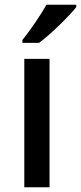

<svg xmlns="http://www.w3.org/2000/svg" viewBox="-20 -786 340 806"><path d="M300 -756V-766H175C150 -721 104 -655 74 -618V-606H144C193 -642 271 -719 300 -756ZM188 0V-539H82V0Z"/></svg>

Font: Noto Sans Lao UI Med
Style: Regular
Weight: 500
Designer: Monotype Design Team
Foundry: Monotype Imaging Inc.
Version: Version 2.000